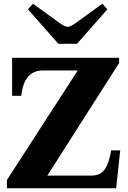

<svg xmlns="http://www.w3.org/2000/svg" viewBox="-20 -1010 685 1030"><path d="M130 -960 157 -990 299 -887Q329 -866 343 -866Q357 -866 387 -887L529 -990L556 -960L393 -775H293ZM17 -44 397 -632H210Q109 -632 94 -496H45V-700H619V-672L234 -68H469Q520 -68 543 -102.5Q566 -137 576 -203H625L603 0H17Z"/></svg>

Font: Taviraj Black
Style: Regular
Weight: 900
Designer: Katatrad Team
Foundry: CadsonDemak
Version: Version 1.030